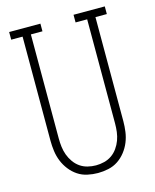

<svg xmlns="http://www.w3.org/2000/svg" viewBox="-112 -812 724 896"><g transform="rotate(-15 250.0 -363.5)"><path d="M250 8Q225 8 199.5 2.5Q174 -3 153 -17Q132 -31 116 -51.5Q100 -72 90.5 -95.5Q81 -119 77.5 -144.5Q74 -170 74 -195V-698H19V-735H170V-698H114V-195Q114 -175 116.5 -154.5Q119 -134 126 -115Q133 -96 145 -79Q157 -62 173.5 -50.5Q190 -39 210 -34Q230 -29 250 -29Q270 -29 290 -34Q310 -39 326.5 -50.5Q343 -62 355 -79Q367 -96 374 -115Q381 -134 383.5 -154.5Q386 -175 386 -195V-698H330V-735H481V-698H426V-195Q426 -170 422.5 -144.5Q419 -119 409.5 -95.5Q400 -72 384 -51.5Q368 -31 347 -17Q326 -3 300.5 2.5Q275 8 250 8Z"/></g></svg>

Font: Iosevka Curly Slab Extralight
Style: Regular
Weight: 200
Monospace: yes
Designer: Belleve Invis
Foundry: Belleve Invis
Version: Version 22.1.2; ttfautohint (v1.8.4)